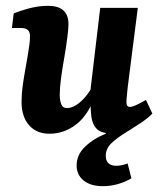

<svg xmlns="http://www.w3.org/2000/svg" viewBox="-20 -450 556 659"><path d="M150 9Q105 9 79.5 -20.5Q54 -50 54 -100Q54 -128 58 -156.5Q62 -185 67 -212.5Q72 -240 76 -264Q78 -277 80.5 -294Q83 -311 83 -325Q83 -341 75 -347.5Q67 -354 51 -354H21L27 -404Q64 -418 91 -424Q118 -430 145 -430Q215 -430 215 -367Q215 -358 214 -347.5Q213 -337 211 -321Q207 -288 200.5 -251.5Q194 -215 189.5 -181.5Q185 -148 185 -124Q185 -107 190 -93Q195 -79 210 -79Q224 -79 240 -88.5Q256 -98 272.5 -117Q289 -136 303 -165L313 -137Q286 -58 243.5 -24.5Q201 9 150 9ZM355 7Q324 7 309 -11Q294 -29 292 -65Q291 -80 291 -98Q291 -116 290 -137L324 -423H453L418 -148Q417 -135 415.5 -122Q414 -109 414 -99Q414 -83 426 -83Q433 -83 445.5 -88.5Q458 -94 481 -107L503 -60Q469 -27 429.5 -10Q390 7 355 7ZM333 189Q291 189 267 169.5Q243 150 243 118Q243 81 272.5 53Q302 25 343 9V-27L503 -60Q487 -44 463 -28Q439 -12 413 4Q382 23 362.5 41.5Q343 60 343 85Q343 102 352.5 110.5Q362 119 378 119Q388 119 398 117Q408 115 418 111L431 162Q409 175 384 182Q359 189 333 189Z"/></svg>

Font: Rasa
Style: Bold Italic
Weight: 700
Italic angle: -7.10001°
Designer: Anna Giedrys (Yrsa+Rasa design), David Brezina (Yrsa art-direction, Rasa art-direction, design)
Foundry: Rosetta Type Foundry
Version: Version 2.004